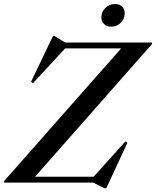

<svg xmlns="http://www.w3.org/2000/svg" viewBox="-48 -932 797 980"><path d="M729 -715 726 -705 131 -30H430L592 -210L602.5 -203.5L494.5 29H485.5L427.5 0H-28L-25.5 -9.5L570.5 -685H284.5L120.5 -507.5L110.5 -514.5L222.5 -748.5H229.5L284.5 -715ZM519.5 -796Q495.5 -796 482.5 -809.8Q469.5 -823.5 469.5 -842.5Q469.5 -871 489.5 -891.2Q509.5 -911.5 539 -911.5Q562.5 -911.5 575.5 -897.8Q588.5 -884 588.5 -864.5Q588.5 -836 568.5 -816Q548.5 -796 519.5 -796Z"/></svg>

Font: Newsreader 72pt Medium
Style: Italic
Weight: 500
Italic angle: -17°
Designer: Hugues Gentile
Foundry: Production Type
Version: Version 1.003; ttfautohint (v1.8.3)